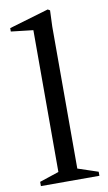

<svg xmlns="http://www.w3.org/2000/svg" viewBox="-90 -845 498 889"><g transform="rotate(-10 159.0 -400.0)"><path d="M28 -20 136 -56 119 -32V-735L137 -715L15 -729V-745L201 -800L211 -794L208 -718V-32L192 -56L303 -19V0H28Z"/></g></svg>

Font: Wittgenstein
Style: Regular
Weight: 400
Designer: Jörg Drees
Foundry: Jörg Drees
Version: Version 1.003;Glyphs 3.1.2 (3151)